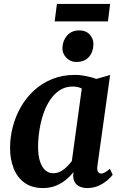

<svg xmlns="http://www.w3.org/2000/svg" viewBox="-20 -943 616 973"><path d="M473.5 -101.5Q471 -80.5 476.8 -72Q482.5 -63.5 492.5 -63.5Q500.5 -63.5 511 -69Q521.5 -74.5 537 -87.5L551 -57.5Q545.5 -49 527.8 -32.8Q510 -16.5 483 -3.2Q456 10 421.5 10Q390.5 10 371 -5.5Q351.5 -21 350.5 -52L352.5 -71Q337 -51 314.8 -32.5Q292.5 -14 263.5 -2Q234.5 10 198.5 10Q141.5 10 104.2 -17Q67 -44 49 -90.2Q31 -136.5 31 -193.5Q31 -247.5 45 -301Q59 -354.5 86.2 -401.8Q113.5 -449 153.5 -485.5Q193.5 -522 245.5 -542.8Q297.5 -563.5 360.5 -563.5Q387 -563.5 417.2 -557.2Q447.5 -551 468.5 -543L538 -563ZM394.5 -494.5Q384.5 -499.5 373 -502Q361.5 -504.5 348.5 -504.5Q311.5 -504.5 283 -486Q254.5 -467.5 233.5 -436Q212.5 -404.5 199.2 -364.5Q186 -324.5 179.5 -281.5Q173 -238.5 173 -197.5Q173 -154.5 182.8 -124.8Q192.5 -95 209.8 -80Q227 -65 249.5 -65Q264.5 -65 278 -70.2Q291.5 -75.5 303.2 -84.5Q315 -93.5 325.2 -104.5Q335.5 -115.5 344 -126.5ZM366 -629Q336.5 -629 315.8 -650.8Q295 -672.5 296.5 -702Q298 -738.5 320.8 -763.8Q343.5 -789 382 -789Q415.5 -789 434.8 -767.8Q454 -746.5 453.5 -718.5Q453 -680.5 431 -654.8Q409 -629 366 -629ZM268.5 -923H538L527 -834.5H257Z"/></svg>

Font: Merriweather 28pt
Style: Bold Italic
Weight: 700
Italic angle: -7.8°
Version: Version 2.101